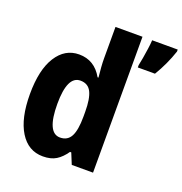

<svg xmlns="http://www.w3.org/2000/svg" viewBox="-137 -880 959 1009"><g transform="rotate(20 343.0 -375.0)"><path d="M211 10Q129 10 82.5 -65Q36 -140 36 -275Q36 -411 83 -485Q130 -559 209 -559Q295 -559 340 -479H345Q342 -508 340 -534.5Q338 -561 338 -584V-760H489V0H370L345 -61H338Q314 -26 285 -8Q256 10 211 10ZM262 -114Q304 -114 322.5 -149Q341 -184 341 -259V-286Q341 -360 323 -396Q305 -432 262 -432Q189 -432 189 -276Q189 -114 262 -114ZM686 -749Q660 -671 617 -600H521V-613Q525 -630 529.5 -657Q534 -684 538 -712Q542 -740 543 -760H686Z"/></g></svg>

Font: Noto Sans Telugu Condensed ExtraBold
Style: Regular
Weight: 800
Width: 3
Designer: Jelle Bosma - Monotype Design Team
Foundry: Monotype Imaging Inc.
Version: Version 2.005; ttfautohint (v1.8.4.7-5d5b)